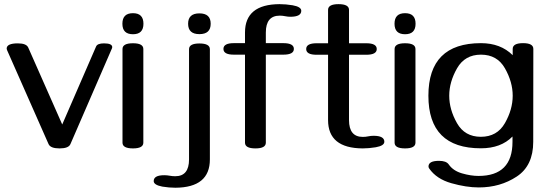

<svg xmlns="http://www.w3.org/2000/svg" viewBox="-20 -694 2605 913"><path d="M263.2 11.7Q220.2 11.7 210.9 -8.8L13.2 -456.5Q11.7 -460.4 11.7 -462.9Q11.7 -487.8 64.9 -487.8Q105.5 -487.8 114.3 -467.8L275.9 -102.1L437 -473.1Q443.4 -487.8 474.6 -487.8Q513.7 -487.8 513.7 -469.7Q513.7 -468.8 512.7 -464.8L314.9 -8.8Q306.2 11.7 263.2 11.7Z M612.3 -531.2Q562 -531.2 562 -581.1Q562 -631.3 612.3 -631.3Q662.1 -631.3 662.1 -581.1Q662.1 -531.2 612.3 -531.2ZM612.3 11.7Q562.5 11.7 562.5 -15.6V-460.9Q562.5 -488.3 612.3 -488.3Q661.6 -488.3 661.6 -460.9V-15.6Q661.6 11.7 612.3 11.7Z M928.2 -531.7Q874.5 -531.7 874.5 -581.1Q874.5 -630.4 928.2 -630.4Q981.9 -630.4 981.9 -581.1Q981.9 -531.7 928.2 -531.7ZM814 198.7Q784.2 198.7 752 193.4Q710.9 185.5 710.9 167Q710.9 139.2 761.2 139.2Q774.4 139.2 787.1 141.6Q799.8 144 813.5 144Q878.9 144 878.9 64V-460Q878.9 -487.3 928.2 -487.3Q978 -487.3 978 -460V64Q978 197.8 814 198.7Z M1194.8 11.7Q1145 11.7 1145 -15.6V-434.1H1091.8Q1042.5 -434.1 1042.5 -461.4Q1042.5 -488.8 1091.8 -488.8H1145V-539.6Q1145 -673.3 1309.1 -674.3Q1339.4 -674.3 1371.6 -668.9Q1412.6 -661.6 1412.6 -642.6Q1412.6 -614.3 1360.8 -614.3Q1348.6 -614.3 1336.2 -616.9Q1323.7 -619.6 1310.1 -619.6Q1244.1 -619.6 1244.1 -539.6V-488.8H1327.6Q1377.4 -488.8 1377.4 -461.4Q1377.4 -434.1 1327.6 -434.1H1244.1V-15.6Q1244.1 11.7 1194.8 11.7Z M1704.6 11.7Q1540 10.7 1540 -123V-433.6H1485.4Q1436 -433.6 1436 -460.9Q1436 -488.3 1485.4 -488.3H1540V-647Q1540 -674.3 1589.8 -674.3Q1639.6 -674.3 1639.6 -647V-488.3H1721.7Q1771.5 -488.3 1771.5 -460.9Q1771.5 -433.6 1721.7 -433.6H1639.6V-123Q1639.6 -43 1705.1 -43Q1718.8 -43 1731.2 -45.7Q1743.7 -48.3 1756.3 -48.3Q1807.6 -48.3 1807.6 -20Q1807.6 -1 1766.6 6.3Q1734.4 11.7 1704.6 11.7Z M1906.2 -531.2Q1856 -531.2 1856 -581.1Q1856 -631.3 1906.2 -631.3Q1956.1 -631.3 1956.1 -581.1Q1956.1 -531.2 1906.2 -531.2ZM1906.2 11.7Q1856.4 11.7 1856.4 -15.6V-460.9Q1856.4 -488.3 1906.2 -488.3Q1955.6 -488.3 1955.6 -460.9V-15.6Q1955.6 11.7 1906.2 11.7Z M2515.6 -19.5Q2515.6 93.8 2437.3 145.5Q2358.9 197.3 2256.8 197.3Q2197.3 197.3 2126.5 177.2Q2055.7 157.2 2021 107.4Q2017.6 102.5 2017.6 97.7Q2017.6 70.8 2067.4 70.8Q2102.1 70.8 2113.8 87.9Q2134.8 118.2 2177 130.4Q2219.2 142.6 2255.4 142.6Q2417 142.6 2417 -19.5V-44.9Q2362.3 11.2 2266.6 11.2Q2017.1 11.2 2017.1 -238.8Q2017.1 -488.8 2267.1 -488.8Q2360.4 -488.8 2418 -431.6V-461.4Q2418 -488.8 2467.3 -488.8Q2516.1 -488.8 2516.1 -461.4ZM2266.6 -43.5Q2343.8 -43.5 2380.9 -108.4Q2418 -173.3 2418 -238.8Q2418 -304.2 2381.1 -369.1Q2344.2 -434.1 2267.1 -434.1Q2190.4 -434.1 2153.3 -369.1Q2116.2 -304.2 2116.2 -238.8Q2116.2 -173.3 2153.1 -108.4Q2189.9 -43.5 2266.6 -43.5Z"/></svg>

Font: Gayathri
Style: Bold
Weight: 700
Designer: Binoy Dominic <binoy.domenic@gmail.com>
Foundry: SMC
Version: Version 1.000